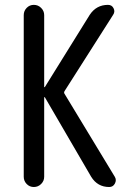

<svg xmlns="http://www.w3.org/2000/svg" viewBox="-20 -750 540 770"><path d="M75.2 -41V-689.5Q75.2 -706.1 86.9 -718.3Q98.6 -730.5 115.7 -730.5Q132.8 -730.5 145 -718.3Q157.2 -706.1 157.2 -689.5V-401.4Q157.2 -400.4 158.2 -400.4Q160.2 -400.4 160.2 -401.4L339.8 -690.4Q366.2 -730.5 413.1 -730.5Q428.7 -730.5 435.5 -716.8Q442.4 -703.1 433.6 -690.4L240.2 -386.7Q234.4 -378.9 239.3 -373L440.4 -41Q448.2 -28.3 440.9 -14.2Q433.6 0 418 0Q371.1 0 345.7 -41L160.2 -359.4Q160.2 -360.4 158.2 -360.4Q157.2 -360.4 157.2 -359.4V-41Q157.2 -24.4 145 -12.2Q132.8 0 115.7 0Q98.6 0 86.9 -12.2Q75.2 -24.4 75.2 -41Z"/></svg>

Font: Rounded Mgen+ 2m regular
Style: Regular
Weight: 400
Designer: [Source Han Sans]
Ryoko NISHIZUKA  (kana & ideographs); Paul D. Hunt (Latin, Greek & Cyrillic); Wenlong ZHANG  (bopomofo
Version: Version 1.059.20150602